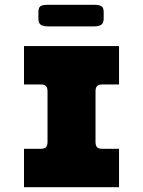

<svg xmlns="http://www.w3.org/2000/svg" viewBox="-20 -780 596 800"><path d="M407 -428Q391 -428 384.5 -421.5Q378 -415 378 -399V-189Q378 -173 384.5 -166.5Q391 -160 407 -160H476V0H80V-160H149Q165 -160 171.5 -166.5Q178 -173 178 -189V-399Q178 -415 171.5 -421.5Q165 -428 149 -428H80V-588H476V-428ZM140 -703V-729Q140 -748 148.5 -754Q157 -760 180 -760H372Q394 -760 403 -754Q412 -748 412 -729V-703Q412 -684 402 -677Q392 -670 372 -670H180Q159 -670 149.5 -677Q140 -684 140 -703Z"/></svg>

Font: Dashboard
Style: Regular
Weight: 400
Designer: jaiki
Version: Version 1.000